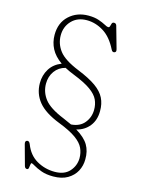

<svg xmlns="http://www.w3.org/2000/svg" viewBox="-132 -788 768 1045"><g transform="rotate(15 252.0 -266.0)"><path d="M419 47Q419 83 402.8 113.5Q386.5 144 354.2 163Q322 182 273.5 182Q234 182 206.5 172Q179 162 163 152.2Q147 142.5 142.5 142.5Q138.5 142.5 137.5 152Q136.5 161.5 134.8 170.8Q133 180 125.5 180Q115 180 111 167.5L79.5 53Q74 34 87.5 31Q99 29 105.5 45.5Q127 102 173.5 128.8Q220 155.5 275 155.5Q329 155.5 357.5 124Q386 92.5 387 49.5Q387 19 375 -7.2Q363 -33.5 329 -58Q295 -82.5 230.5 -107.5Q146 -140.5 109.2 -185.8Q72.5 -231 72.5 -290.5Q72.5 -335 94.5 -370.5Q116.5 -406 160 -423Q119 -452 100.5 -487.5Q82 -523 82 -565Q82 -633 125.5 -673.2Q169 -713.5 234 -713.5Q268 -713.5 292 -705.2Q316 -697 331 -688.8Q346 -680.5 352 -680.5Q359.5 -680.5 361.5 -688.2Q363.5 -696 366.2 -704Q369 -712 378 -712Q389.5 -712 393 -700.5L427.5 -578.5Q433 -561 422 -557.5Q410 -553 403 -567.5Q371.5 -631 326.2 -659Q281 -687 232 -687Q179 -687 147 -653.5Q115 -620 115 -571Q115 -523 144.8 -484.2Q174.5 -445.5 257 -412Q322.5 -385.5 360 -358.8Q397.5 -332 413.2 -300.2Q429 -268.5 428.5 -227.5Q428.5 -176.5 401.5 -142.5Q374.5 -108.5 329.5 -97.5Q379.5 -67.5 399.8 -33.2Q420 1 419 47ZM247.5 -137.5Q273.5 -126.5 294.5 -116.5Q343.5 -120 369.2 -151.5Q395 -183 395.5 -225Q396 -255.5 384 -281.8Q372 -308 338.2 -332.2Q304.5 -356.5 240 -382Q210.5 -393.5 186.5 -406.5Q149 -397 127.2 -366.8Q105.5 -336.5 105.5 -296Q105.5 -248.5 135.2 -209.8Q165 -171 247.5 -137.5Z"/></g></svg>

Font: Fraunces 72pt SuperSoft Thin
Style: Regular
Weight: 100
Version: Version 1.000;[b76b70a41]